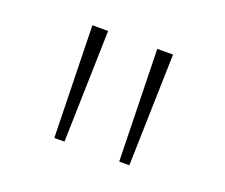

<svg xmlns="http://www.w3.org/2000/svg" viewBox="-63 -749 564 481"><g transform="rotate(20 218.5 -509.0)"><path d="M118 -360 111 -658H153L145 -360ZM291 -360 284 -658H326L318 -360Z"/></g></svg>

Font: EauTest Light
Style: Regular
Weight: 300
Designer: Christian Thalmann (Catharsis Fonts)
Version: Version 0.001;PS 000.001;hotconv 1.0.88;makeotf.lib2.5.64775